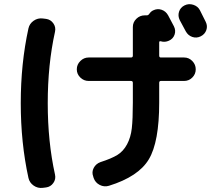

<svg xmlns="http://www.w3.org/2000/svg" viewBox="-20 -847 1040 925"><path d="M943 -798Q948 -788 957.5 -769Q967 -750 971 -742Q981 -722 974 -702Q967 -682 947 -672Q927 -662 906.5 -669Q886 -676 875 -696Q866 -714 846 -750Q836 -770 842.5 -790.5Q849 -811 869 -821Q889 -831 911 -824Q933 -817 943 -798ZM186 58Q162 61 142 47Q122 33 117 10Q80 -159 80 -350Q80 -541 117 -710Q122 -733 142 -747Q162 -761 186 -758L202 -756Q224 -753 237 -734.5Q250 -716 245 -694Q210 -536 210 -350Q210 -164 245 -6Q250 16 237 34.5Q224 53 202 56ZM407 -457Q384 -457 367 -473.5Q350 -490 350 -513Q350 -536 367 -553Q384 -570 407 -570H611Q620 -570 620 -579V-717Q620 -740 637 -756.5Q654 -773 677 -773H687Q694 -773 699 -780Q707 -792 718 -797Q738 -807 758.5 -800Q779 -793 790 -773Q794 -764 804 -746.5Q814 -729 818 -720Q828 -700 821 -680Q814 -660 794 -651Q774 -642 755 -648Q747 -650 747 -643V-579Q747 -570 755 -570H867Q890 -570 906.5 -553Q923 -536 923 -513Q923 -490 906.5 -473.5Q890 -457 867 -457H755Q747 -457 747 -448V-353Q747 -163 697 -79.5Q647 4 505 48Q482 55 460.5 44Q439 33 431 10L429 3Q421 -18 431.5 -38Q442 -58 464 -66Q517 -83 545.5 -100.5Q574 -118 592 -151.5Q610 -185 615 -229Q620 -273 620 -353V-448Q620 -457 611 -457Z"/></svg>

Font: Rounded Mplus 1c Bold
Style: Bold
Weight: 700
Version: Version 1.059.20150529